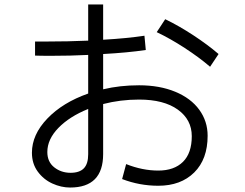

<svg xmlns="http://www.w3.org/2000/svg" viewBox="-20 -821 1096 860"><path d="M910 -213Q910 -108 850 -48.5Q790 11 689 11Q605 11 527 -19L545 -86Q618 -57 689 -57Q760 -57 799.5 -96Q839 -135 839 -211Q839 -285 776.5 -330Q714 -375 603 -375Q519 -375 442 -355V-131Q442 19 294 19Q254 19 214.5 1Q175 -17 149 -52.5Q123 -88 123 -137Q123 -218 192 -290Q261 -362 375 -402V-575Q296 -571 208 -571Q158 -571 137 -572V-635H186Q286 -635 375 -639V-801H442V-643Q547 -649 627 -661L633 -597Q551 -585 442 -579V-421Q517 -439 603 -439Q695 -439 765 -410Q835 -381 872.5 -329.5Q910 -278 910 -213ZM720 -735Q782 -705 846 -663Q910 -621 959 -579L921 -522Q872 -564 807.5 -606Q743 -648 682 -677ZM375 -333Q291 -299 241.5 -248Q192 -197 192 -140Q192 -96 223 -71.5Q254 -47 296 -47Q336 -47 355.5 -67Q375 -87 375 -130Z"/></svg>

Font: PlemolJP
Style: Regular
Weight: 400
Monospace: yes
Version: v2.0.4; ttfautohint (v1.8.4.7-5d5b-dirty) -l 6 -r 45 -G 200 